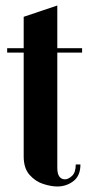

<svg xmlns="http://www.w3.org/2000/svg" viewBox="-20 -670 325 697"><path d="M66 -609 188 -650V-61Q188 -39 195.5 -29Q203 -19 216 -19Q228 -19 241.5 -31.5Q255 -44 255 -73H272Q272 -32 246.5 -12.5Q221 7 188 7Q166 7 137.5 -2Q109 -11 87.5 -35Q66 -59 66 -102ZM188 -479V-495H278V-479ZM6 -479V-495H66V-479Z"/></svg>

Font: Emberly Black
Style: Regular
Weight: 900
Designer: Rajesh Rajput
Foundry: Rajesh Rajput
Version: Version 1.000